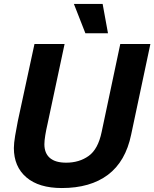

<svg xmlns="http://www.w3.org/2000/svg" viewBox="-20 -933 779 969"><path d="M292 16Q176 16 113 -38Q50 -92 50 -186Q50 -210 56.5 -248.5Q63 -287 70 -322L154 -711H306L220 -308Q213 -278 208.5 -250.5Q204 -223 204 -205Q204 -160 231.5 -136Q259 -112 314 -112Q380 -112 427.5 -146Q475 -180 493 -267L587 -711H739L642 -254Q614 -118 525 -51Q436 16 292 16ZM411 -765 353 -913H498L525 -765Z"/></svg>

Font: Geist
Style: Bold Italic
Weight: 700
Italic angle: -12°
Designer: Basement.studio, Andrés Briganti, Mateo Zaragoza
Foundry: Basement.studio, Vercel, Andrés Briganti, Guido Ferreyra, Mateo Zaragoza
Version: Version 1.500; ttfautohint (v1.8.4.7-5d5b)